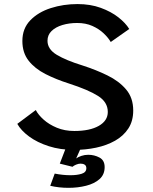

<svg xmlns="http://www.w3.org/2000/svg" viewBox="-20 -726 750 944"><path d="M345 11Q276.5 11 219.8 -7.2Q163 -25.5 123.2 -54.8Q83.5 -84 65 -117L156 -185Q168 -161.5 194.5 -137.8Q221 -114 259.5 -98Q298 -82 345.5 -82Q421.5 -82 465.8 -107.2Q510 -132.5 510 -175.5Q510 -224 462.2 -254.2Q414.5 -284.5 318.5 -315.5Q255.5 -335.5 203.5 -362Q151.5 -388.5 120.8 -427.5Q90 -466.5 90 -524.5Q90 -586 129 -626.2Q168 -666.5 229.8 -686.2Q291.5 -706 361 -706Q424.5 -706 475.2 -687.5Q526 -669 561.8 -641Q597.5 -613 615.5 -583.5L524.5 -519.5Q512 -541 489.2 -562.5Q466.5 -584 434 -598.5Q401.5 -613 359.5 -613Q320 -613 286.8 -603Q253.5 -593 233.5 -573.5Q213.5 -554 213.5 -525.5Q213.5 -484 259.2 -456.5Q305 -429 386 -404Q451.5 -383 508.2 -355.2Q565 -327.5 600 -286.2Q635 -245 635 -182.5Q635 -131 611 -94.2Q587 -57.5 545.8 -34.2Q504.5 -11 452.8 0Q401 11 345 11ZM304 0.5H378L354.5 53Q364 46 380 40.5Q396 35 414 35Q443.5 35 469 48.5Q494.5 62 494.5 95.5Q494.5 132.5 469.2 154.8Q444 177 403.5 187.2Q363 197.5 317 197.5Q269.5 197.5 227 187.5L249 127.5Q290 135.5 326 135.5Q359.5 135.5 382 128.2Q404.5 121 404.5 101Q404.5 89 396.5 83.8Q388.5 78.5 376 78.5Q366 78.5 354 83.5Q342 88.5 336.5 94L274 78.5Z"/></svg>

Font: League Mono Medium
Style: Regular
Weight: 500
Width: 6
Designer: Tyler Finck
Foundry: The League of Moveable Type / Tyler Finck
Version: Version 2.300;RELEASE